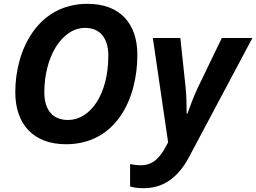

<svg xmlns="http://www.w3.org/2000/svg" viewBox="-20 -745 1341 1005"><path d="M325 10C586 10 699 -225 699 -458C699 -619 611 -725 438 -725C178 -725 60 -485 60 -262C60 -98 152 10 325 10ZM336 -117C258 -117 212 -167 212 -262C212 -445 302 -599 426 -599C506 -599 547 -542 547 -454C547 -249 452 -117 336 -117ZM733 240C830 240 910 189 969 78L1301 -546H1141L1014 -283C988 -228 974 -183 961 -150H957C957 -189 956 -248 951 -293L924 -546H780L860 0L847 24C817 80 780 120 718 120C695 120 678 117 661 114V231C677 236 698 240 733 240Z"/></svg>

Font: Noto Sans
Style: Bold Italic
Weight: 700
Italic angle: -12°
Designer: Monotype Design Team
Foundry: Monotype Imaging Inc.
Version: Version 2.013